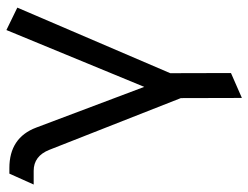

<svg xmlns="http://www.w3.org/2000/svg" viewBox="-108 -480 778 602"><g transform="rotate(-90 281.0 -179.0)"><path d="M274.4 -1 112.3 -413.1Q92.8 -462.4 46.4 -462.4H3.4L37.6 -538.6H55.2Q150.4 -538.6 182.1 -454.1L309.6 -115.7L487.8 -547.9L558.1 -513.7L352.5 -34.2L353 156.2L274.9 190.4Z"/></g></svg>

Font: NovaMono
Style: Regular
Weight: 400
Monospace: yes
Version: Version 1.2